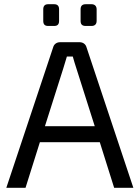

<svg xmlns="http://www.w3.org/2000/svg" viewBox="-20 -890 662 910"><path d="M237 -767C253 -767 260 -775 260 -791V-846C260 -861 253 -870 237 -870H208C192 -870 185 -861 185 -846V-791C185 -775 192 -767 208 -767ZM414 -767C429 -767 438 -775 438 -791V-846C438 -861 429 -870 414 -870H386C369 -870 362 -861 362 -846V-791C362 -775 369 -767 386 -767ZM453 -216 521 0H612L390 -666C386 -681 373 -690 357 -690H265C249 -690 236 -681 232 -666L10 0H101L169 -216ZM429 -292H193L280 -566L297 -622H325C330 -604 336 -584 342 -566Z"/></svg>

Font: SnT
Style: Regular
Weight: 400
Designer: Natanael Gama
Version: Version 1.001;PS 001.001;hotconv 1.0.70;makeotf.lib2.5.58329